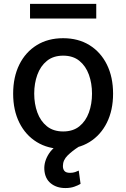

<svg xmlns="http://www.w3.org/2000/svg" viewBox="-20 -747 642 977"><path d="M301.1 11Q224.4 11 167.3 -24.1Q110.1 -59.3 78.5 -122.7Q46.9 -186.1 46.9 -270.2Q46.9 -355.1 78.5 -418.7Q110.1 -482.2 167.3 -517.4Q224.4 -552.6 301.1 -552.6Q378.2 -552.6 435.2 -517.4Q492.2 -482.2 523.8 -418.7Q555.4 -355.1 555.4 -270.2Q555.4 -186.1 523.8 -122.7Q492.2 -59.3 435.2 -24.1Q378.2 11 301.1 11ZM301.5 -78.1Q351.6 -78.1 384.1 -104.4Q416.5 -130.7 432.4 -174.5Q448.2 -218.4 448.2 -270.6Q448.2 -322.8 432.4 -366.8Q416.5 -410.9 384.1 -437.3Q351.6 -463.8 301.5 -463.8Q251.4 -463.8 218.8 -437.3Q186.1 -410.9 170.1 -366.8Q154.1 -322.8 154.1 -270.6Q154.1 -218.4 170.1 -174.5Q186.1 -130.7 218.8 -104.4Q251.4 -78.1 301.5 -78.1ZM312.5 209.9Q267.8 209.9 238.1 185.7Q208.5 161.6 205.6 116.1Q203.1 75.3 228.9 35Q254.6 -5.3 317.1 -33.4L380.3 0Q348 20.6 324 44.2Q300.1 67.8 300.1 97.7Q300.1 114 308.2 123.2Q316.4 132.5 336.3 132.5Q350.9 132.5 362.2 128.6Q373.6 124.6 380.7 121.1L389.9 188.6Q377.8 196 358.3 202.9Q338.8 209.9 312.5 209.9ZM469.8 -727.3V-652.7H132.8V-727.3Z"/></svg>

Font: Inter UI Medium
Style: Regular
Weight: 500
Designer: Rasmus Andersson
Foundry: rsms
Version: 3.2;8d6f07862